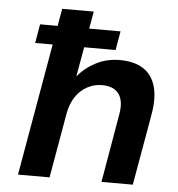

<svg xmlns="http://www.w3.org/2000/svg" viewBox="-52 -769 759 818"><g transform="rotate(5 327.5 -360.0)"><path d="M79 -565 93 -646H437L423 -565ZM55 0 181 -720H316L266 -438Q298 -477 344 -500.5Q390 -524 444 -524Q508 -524 546.5 -498.5Q585 -473 598.5 -423.5Q612 -374 599 -302L546 0H412L462 -290Q473 -348 452 -379.5Q431 -411 378 -411Q346 -411 316.5 -395.5Q287 -380 267 -350.5Q247 -321 239 -280L190 0Z"/></g></svg>

Font: DM Sans 12pt
Style: Bold Italic
Weight: 700
Italic angle: -10°
Version: Version 4.004;gftools[0.9.30]